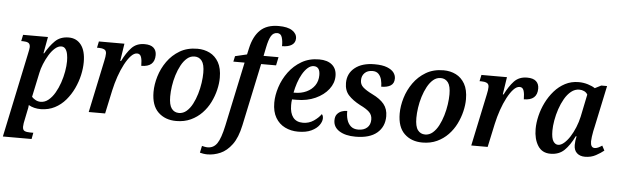

<svg xmlns="http://www.w3.org/2000/svg" viewBox="-77 -988 4660 1446"><g transform="rotate(5 2253.0 -265.0)"><path d="M114 -396Q118 -415 120.5 -428Q123 -441 123 -448Q123 -472 109 -480Q95 -488 69 -488H55L65 -536H253L230 -411H235Q267 -468 306.5 -507Q346 -546 410 -546Q469 -546 503.5 -501Q538 -456 538 -371Q538 -324 526.5 -272.5Q515 -221 491.5 -171Q468 -121 433 -80Q398 -39 351.5 -15Q305 9 247 10Q193 10 154 -13Q154 -5 151.5 9Q149 23 146 35L133 99Q130 111 127.5 126Q125 141 125 153Q125 178 140 185Q155 192 181 192H206L197 240H-20ZM240 -45Q272 -45 299 -67Q326 -89 347 -125Q368 -161 382.5 -203.5Q397 -246 404.5 -289Q412 -332 412 -367Q412 -394 407.5 -418.5Q403 -443 391.5 -458.5Q380 -474 360 -474Q336 -474 312 -453Q288 -432 268 -399Q248 -366 233 -329Q218 -292 212 -261L173 -77Q181 -67 199.5 -56Q218 -45 240 -45Z M691 -393Q695 -410 697 -425Q699 -440 699 -450Q699 -473 682.5 -480.5Q666 -488 643 -488H628L638 -536H831L811 -404H817Q848 -467 885 -506.5Q922 -546 983 -546Q1029 -546 1051 -526Q1073 -506 1073 -471Q1073 -381 972 -381Q972 -423 964 -447Q956 -471 933 -471Q910 -471 886.5 -446Q863 -421 840.5 -378.5Q818 -336 800 -284Q782 -232 770 -177L732 0H608Z M1270 10Q1186 10 1133.5 -40.5Q1081 -91 1081 -193Q1081 -250 1099.5 -311.5Q1118 -373 1155.5 -426Q1193 -479 1249.5 -512.5Q1306 -546 1383 -546Q1434 -546 1476 -525Q1518 -504 1543.5 -459.5Q1569 -415 1569 -343Q1569 -300 1557.5 -251.5Q1546 -203 1523 -156.5Q1500 -110 1464 -72.5Q1428 -35 1379.5 -12.5Q1331 10 1270 10ZM1285 -52Q1317 -52 1342.5 -74Q1368 -96 1386.5 -131.5Q1405 -167 1417.5 -209Q1430 -251 1436 -293Q1442 -335 1442 -369Q1442 -432 1421.5 -459Q1401 -486 1366 -486Q1335 -486 1310 -465Q1285 -444 1266 -409Q1247 -374 1234 -332Q1221 -290 1215 -248Q1209 -206 1209 -171Q1209 -107 1229.5 -79.5Q1250 -52 1285 -52Z M1525 240Q1511 240 1494.5 237.5Q1478 235 1469 232L1480 180Q1488 182 1500 184.5Q1512 187 1523 187Q1568 187 1594.5 148.5Q1621 110 1642 12L1745 -473H1660L1669 -515L1758 -536L1769 -585Q1789 -675 1838.5 -722.5Q1888 -770 1977 -770Q2045 -770 2080 -747Q2115 -724 2115 -688Q2115 -656 2089 -638.5Q2063 -621 2015 -621Q2016 -659 2007 -687.5Q1998 -716 1971 -716Q1941 -716 1924.5 -688Q1908 -660 1896 -600L1883 -536H1996L1983 -473H1870L1770 -2Q1750 93 1711 145.5Q1672 198 1623.5 219Q1575 240 1525 240Z M2191 10Q2137 10 2092 -12Q2047 -34 2020.5 -79Q1994 -124 1994 -192Q1994 -248 2014 -310Q2034 -372 2073.5 -425.5Q2113 -479 2170.5 -512.5Q2228 -546 2303 -546Q2366 -546 2401 -516Q2436 -486 2436 -432Q2436 -378 2400 -331.5Q2364 -285 2301.5 -256.5Q2239 -228 2159 -228H2125Q2123 -218 2122.5 -206Q2122 -194 2122 -184Q2122 -125 2147 -92.5Q2172 -60 2222 -60Q2267 -60 2303 -84.5Q2339 -109 2358 -137Q2369 -128 2369 -106Q2369 -82 2350 -55Q2331 -28 2291.5 -9Q2252 10 2191 10ZM2141 -280Q2190 -280 2229.5 -298.5Q2269 -317 2291.5 -350Q2314 -383 2314 -428Q2314 -492 2267 -492Q2243 -492 2221.5 -473Q2200 -454 2182 -423Q2164 -392 2151.5 -354.5Q2139 -317 2132 -280Z M2625 10Q2549 10 2503 -19Q2457 -48 2457 -99Q2457 -129 2471 -146Q2485 -163 2505.5 -170.5Q2526 -178 2547 -178Q2546 -142 2555 -112Q2564 -82 2585 -63.5Q2606 -45 2641 -45Q2683 -45 2708 -67Q2733 -89 2733 -129Q2733 -163 2710.5 -185Q2688 -207 2640 -230Q2583 -260 2551 -295Q2519 -330 2519 -387Q2519 -459 2573.5 -502.5Q2628 -546 2722 -546Q2781 -546 2816.5 -532Q2852 -518 2867.5 -497Q2883 -476 2883 -452Q2883 -415 2857 -398.5Q2831 -382 2786 -382Q2786 -408 2779.5 -434Q2773 -460 2756.5 -477Q2740 -494 2711 -494Q2673 -494 2651.5 -472.5Q2630 -451 2630 -418Q2629 -386 2653 -364.5Q2677 -343 2724 -320Q2784 -291 2813.5 -254.5Q2843 -218 2843 -163Q2843 -84 2787.5 -37Q2732 10 2625 10Z M3131 10Q3047 10 2994.5 -40.5Q2942 -91 2942 -193Q2942 -250 2960.5 -311.5Q2979 -373 3016.5 -426Q3054 -479 3110.5 -512.5Q3167 -546 3244 -546Q3295 -546 3337 -525Q3379 -504 3404.5 -459.5Q3430 -415 3430 -343Q3430 -300 3418.5 -251.5Q3407 -203 3384 -156.5Q3361 -110 3325 -72.5Q3289 -35 3240.5 -12.5Q3192 10 3131 10ZM3146 -52Q3178 -52 3203.5 -74Q3229 -96 3247.5 -131.5Q3266 -167 3278.5 -209Q3291 -251 3297 -293Q3303 -335 3303 -369Q3303 -432 3282.5 -459Q3262 -486 3227 -486Q3196 -486 3171 -465Q3146 -444 3127 -409Q3108 -374 3095 -332Q3082 -290 3076 -248Q3070 -206 3070 -171Q3070 -107 3090.5 -79.5Q3111 -52 3146 -52Z M3583 -393Q3587 -410 3589 -425Q3591 -440 3591 -450Q3591 -473 3574.5 -480.5Q3558 -488 3535 -488H3520L3530 -536H3723L3703 -404H3709Q3740 -467 3777 -506.5Q3814 -546 3875 -546Q3921 -546 3943 -526Q3965 -506 3965 -471Q3965 -381 3864 -381Q3864 -423 3856 -447Q3848 -471 3825 -471Q3802 -471 3778.5 -446Q3755 -421 3732.5 -378.5Q3710 -336 3692 -284Q3674 -232 3662 -177L3624 0H3500Z M4099 10Q4035 10 4003.5 -40.5Q3972 -91 3972 -166Q3972 -213 3984.5 -265.5Q3997 -318 4021.5 -367.5Q4046 -417 4081.5 -457.5Q4117 -498 4163 -522Q4209 -546 4265 -546Q4301 -546 4335 -535.5Q4369 -525 4389 -511L4436 -535H4480L4413 -219Q4410 -208 4406 -187.5Q4402 -167 4399 -145Q4396 -123 4396 -110Q4396 -62 4427 -62Q4441 -62 4454.5 -68.5Q4468 -75 4483 -85L4502 -49Q4479 -30 4442.5 -10Q4406 10 4360 10Q4322 10 4299 -11Q4276 -32 4276 -72Q4276 -89 4278 -104Q4280 -119 4284 -138H4278Q4244 -68 4203.5 -29Q4163 10 4099 10ZM4151 -62Q4172 -62 4195 -81.5Q4218 -101 4239 -133.5Q4260 -166 4276.5 -206.5Q4293 -247 4302 -288L4337 -458Q4328 -474 4311 -482Q4294 -490 4275 -490Q4241 -490 4213 -467.5Q4185 -445 4164 -408.5Q4143 -372 4128.5 -329Q4114 -286 4106.5 -242.5Q4099 -199 4099 -165Q4099 -108 4114 -85Q4129 -62 4151 -62Z"/></g></svg>

Font: Noto Serif SemiCondensed SemiBold
Style: Italic
Weight: 600
Width: 4
Italic angle: -12°
Designer: Monotype Design Team
Foundry: Monotype Imaging Inc.
Version: Version 2.014; ttfautohint (v1.8.4.7-5d5b)